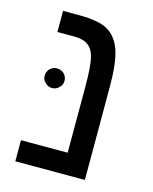

<svg xmlns="http://www.w3.org/2000/svg" viewBox="-95 -664 581 729"><g transform="rotate(15 195.0 -299.5)"><path d="M308.6 0Q240.2 0 35.2 0Q35.2 -3.9 35.2 -7.8Q35.2 -31.2 35.2 -83Q81.1 -83 218.8 -83Q218.8 -147.5 218.8 -341.8Q218.8 -419.9 210.9 -454.1Q203.1 -487.3 183.6 -501Q165 -515.6 128.9 -515.6Q106.4 -515.6 62.5 -515.6Q62.5 -537.1 62.5 -598.6Q79.1 -598.6 126 -598.6Q204.1 -598.6 240.2 -577.1Q276.4 -555.7 293 -505.9Q308.6 -457 308.6 -367.2Q308.6 -245.1 308.6 0ZM58.6 -342.8Q58.6 -359.4 70.3 -371.1Q82 -381.8 97.7 -381.8Q113.3 -381.8 125 -371.1Q136.7 -359.4 136.7 -342.8Q136.7 -327.1 125 -316.4Q113.3 -304.7 97.7 -304.7Q82 -304.7 70.3 -316.4Q58.6 -327.1 58.6 -342.8Z"/></g></svg>

Font: Noto Sans Hebrew DECATHLON 
Style: Regular
Weight: 400
Designer: Monotype Design team
Version: Version 1.03 uh